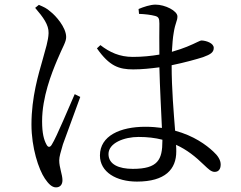

<svg xmlns="http://www.w3.org/2000/svg" viewBox="-20 -773 1040 830"><path d="M132 -739C167 -698 191 -666 190 -630C189 -597 177 -562 164 -514C147 -454 116 -354 116 -235C116 -134 147 -41 174 -1C189 21 204 37 222 37C240 37 250 25 250 6C250 -18 236 -49 236 -80C236 -96 243 -117 252 -149C265 -185 308 -302 327 -354L303 -366C280 -315 225 -181 204 -148C196 -134 187 -136 181 -148C170 -168 162 -196 162 -249C162 -353 203 -456 227 -513C252 -573 266 -591 266 -613C266 -655 220 -706 199 -722C181 -738 171 -742 148 -752ZM682 -164C682 -83 663 -43 554 -43C494 -43 449 -62 449 -107C449 -155 517 -181 579 -181C617 -181 651 -177 682 -169ZM581 -713C608 -712 632 -709 651 -704C665 -700 669 -694 669 -671C669 -645 668 -586 669 -537C634 -531 595 -527 554 -527C497 -527 454 -547 414 -578L399 -564C453 -487 494 -473 556 -473C593 -473 631 -477 669 -482C671 -395 677 -291 680 -220C658 -223 634 -225 608 -225C500 -225 412 -186 412 -101C412 -29 483 12 572 12C695 12 742 -42 742 -118C742 -127 742 -136 741 -147C788 -126 826 -95 862 -60C881 -42 893 -30 908 -30C925 -30 934 -42 934 -62C934 -81 922 -100 902 -118C871 -147 818 -186 737 -208C731 -285 722 -388 722 -491C780 -503 830 -517 858 -526C891 -538 904 -547 904 -566C904 -586 873 -597 852 -598C843 -598 830 -588 788 -571C773 -565 751 -557 723 -549C725 -582 727 -610 731 -632C738 -676 747 -682 747 -702C747 -726 694 -753 652 -753C630 -753 600 -743 579 -734Z"/></svg>

Font: Source Han Serif AKR9
Style: Regular
Weight: 400
Designer: Ryoko NISHIZUKA 西塚涼子 (kana & ideographs); Frank Grießhammer (Latin, Greek & Cyrillic); Sandoll Communications 산돌커뮤니케이션, 
Foundry: Adobe Systems Incorporated
Version: Version 1.005;hotconv 1.0.107;makeotfexe 2.5.65593